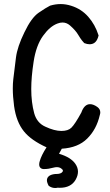

<svg xmlns="http://www.w3.org/2000/svg" viewBox="-20 -791 540 945"><path d="M226.6 -763.2Q252.9 -771 278.6 -771Q304.2 -771 330.1 -762.7Q380.4 -747.1 414.3 -708.5Q448.2 -669.9 464.4 -618.7L465.3 -616.7Q462.4 -604.5 458.5 -597.2Q446.8 -573.2 420.9 -573.2Q408.7 -573.2 395.5 -578.6L394 -579.6Q382.3 -592.3 375.5 -602.8Q368.7 -613.3 364.3 -620.6Q352.1 -641.6 324.2 -666Q307.6 -680.2 287.6 -680.2Q275.9 -680.2 263.2 -675.3Q225.6 -661.6 191.9 -614.7Q157.7 -567.4 145.5 -487.3Q133.8 -411.6 133.8 -353Q133.8 -287.1 148.4 -233.4Q161.6 -186 203.1 -167.5Q248 -146.5 282.2 -146.5Q315.4 -146.5 331.5 -162.6Q349.6 -180.7 380.4 -237.3Q387.2 -256.8 397.9 -267.6Q408.7 -278.3 423.3 -278.3Q439.9 -278.3 459.5 -264.2Q473.6 -253.9 473.6 -237.8Q473.6 -231.4 471.2 -224.6Q455.1 -154.3 409.2 -108.9Q364.3 -64 284.2 -59.1L270.5 -34.2Q328.6 -17.1 351.1 15.6Q363.8 34.2 363.8 54Q363.8 73.7 351.6 94.7Q328.6 133.3 274.4 133.3Q269.5 133.3 264.2 132.8Q257.8 134.3 251.5 134.3Q234.9 134.3 221.2 124.5L219.7 123.5Q210.9 107.4 210.9 96.4Q210.9 85.4 218.8 77.6Q228.5 67.9 251.5 65.4Q253.9 65.4 255.9 65.4Q280.3 65.4 287.6 54.7Q289.6 51.3 289.6 48.8Q289.6 43.9 280.8 37.8Q272 31.7 259.8 31.7Q252 31.7 242.7 34.2Q218.3 41 199.2 41Q196.3 41 193.8 41Q184.6 40.5 178.7 34.7Q172.9 28.8 172.9 18.1Q172.9 10.7 175.8 1.5Q183.6 -26.4 209 -65.9Q132.8 -100.6 97.7 -144.5Q60.1 -190.9 49.3 -269Q43 -316.4 43 -355.5Q43 -379.9 45.4 -400.9Q51.8 -455.1 58.6 -508.1Q65.4 -561 100.1 -631.8Q134.3 -703.6 170.2 -728.3Q206.1 -752.9 226.6 -763.2Z"/></svg>

Font: Bakudai
Style: Bold
Weight: 700
Version: Version 1.48